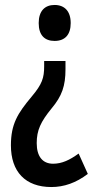

<svg xmlns="http://www.w3.org/2000/svg" viewBox="-20 -567 382 774"><path d="M265 -474C265 -522 240 -547 200 -547C161 -547 136 -523 136 -474C136 -425 160 -402 200 -402C242 -402 265 -427 265 -474ZM244 -321H158V-300C158 -253 150 -228 108 -178C51 -110 24 -67 24 19C24 125 82 187 187 187C238 187 287 170 334 134L297 52C261 78 230 93 194 93C152 93 128 64 128 10C128 -42 144 -76 188 -130C230 -180 244 -221 244 -288Z"/></svg>

Font: Noto Sans Display Condensed Medium
Style: Regular
Weight: 500
Width: 3
Designer: Monotype Design Team
Foundry: Monotype Imaging Inc.
Version: Version 1.900